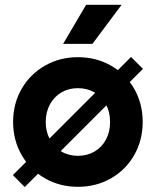

<svg xmlns="http://www.w3.org/2000/svg" viewBox="-20 -752 639 787"><path d="M33.7 -252Q33.7 -327.1 68.6 -387.7Q103.5 -448.2 164.3 -482.9Q225 -517.6 299.3 -517.6Q374.4 -517.6 435 -482.9Q495.6 -448.2 530.3 -387.7Q564.9 -327.1 564.9 -252Q564.9 -177.7 530.3 -116.7Q495.6 -55.7 435 -21Q374.4 13.7 299.3 13.7Q225 13.7 164.3 -21Q103.5 -55.7 68.6 -116.7Q33.7 -177.7 33.7 -252ZM431.2 -252Q431.2 -292.5 414.6 -324Q397.9 -355.5 367.7 -373Q337.4 -390.6 299.3 -390.6Q261.2 -390.6 231.4 -373Q201.7 -355.5 184.6 -324Q167.5 -292.5 167.5 -252Q167.5 -211.9 184.6 -180.4Q201.7 -148.9 231.4 -131.1Q261.1 -113.3 299.3 -113.3Q337.4 -113.3 367.7 -131Q397.9 -148.8 414.5 -180.4Q431.2 -211.9 431.2 -252ZM565.9 -469.7 81.5 14.6 32.7 -34.2 517.1 -518.6ZM478.5 -732.4H333L238.8 -572.3H358.9Z"/></svg>

Font: Wanted Sans Std Variable
Style: Regular
Weight: 400
Designer: Original Design by Kil Hyung-jin and Kang Hanbin, Wanted Lab, Inc;
Foundry: Wanted Lab, Inc.
Version: Version 1.003;Glyphs 3.2 (3227)